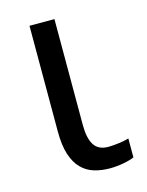

<svg xmlns="http://www.w3.org/2000/svg" viewBox="-89 -593 506 660"><g transform="rotate(-15 163.5 -262.5)"><path d="M168.9 -535.2V-158.2Q168.9 -110.8 184.3 -86.9Q199.7 -63 234.9 -63Q243.7 -63 254.6 -64Q265.6 -64.9 275.9 -66.4Q286.1 -67.9 294.9 -69.8Q303.7 -71.8 308.1 -73.2V-5.9Q301.8 -2.9 291.7 0Q281.7 2.9 270 5.1Q258.3 7.3 245.6 8.5Q232.9 9.8 221.2 9.8Q190.9 9.8 165 2Q139.2 -5.9 120.4 -24.9Q101.6 -43.9 90.8 -76.4Q80.1 -108.9 80.1 -158.2V-535.2Z"/></g></svg>

Font: Droid Sans
Style: Regular
Weight: 400
Foundry: Ascender Corporation
Version: Version 1.00 build 114